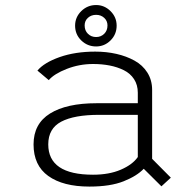

<svg xmlns="http://www.w3.org/2000/svg" viewBox="-20 -712 750 744"><path d="M352.5 -532Q319 -532 295 -555.2Q271 -578.5 271 -612.5Q271 -645.5 295 -669Q319 -692.5 352.5 -692.5Q384.5 -692.5 408.2 -669Q432 -645.5 432 -612.5Q432 -579 408.5 -555.5Q385 -532 352.5 -532ZM352.5 -568.5Q371 -568.5 383.8 -581Q396.5 -593.5 396.5 -613.5Q396.5 -631 383.8 -642.8Q371 -654.5 352.5 -654.5Q333.5 -654.5 320.8 -643Q308 -631.5 308 -613.5Q308 -593.5 320.8 -581Q333.5 -568.5 352.5 -568.5ZM605.5 10 537 -58Q510.5 -30 459 -9.5Q407.5 11 326.5 11Q224.5 11 167.2 -30Q110 -71 110 -152.5Q110 -232.5 174 -272.2Q238 -312 354 -312H514V-352.5Q514 -383 499.5 -405.2Q485 -427.5 459.8 -440Q434.5 -452.5 404.8 -458.2Q375 -464 340.5 -464Q287.5 -464 238.8 -445Q190 -426 169 -401.5L125 -438.5Q151 -469.5 211.2 -490.8Q271.5 -512 349 -512Q392.5 -512 431 -503.2Q469.5 -494.5 501 -477.2Q532.5 -460 551 -430.8Q569.5 -401.5 569.5 -363.5V-96.5L642 -23.5ZM340.5 -35Q403 -35 448.2 -54.5Q493.5 -74 514 -103.5V-267H364Q267.5 -267 217.2 -240.5Q167 -214 167 -152.5Q167 -35 340.5 -35Z"/></svg>

Font: League Mono UltraLight
Style: Regular
Weight: 200
Width: 6
Designer: Tyler Finck
Foundry: The League of Moveable Type / Tyler Finck
Version: Version 2.210